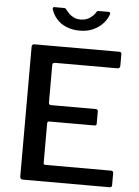

<svg xmlns="http://www.w3.org/2000/svg" viewBox="-62 -1002 760 1049"><g transform="rotate(5 318.0 -477.0)"><path d="M88 -727Q88 -742 102 -742H568Q580 -742 580 -729V-666Q580 -651 564 -651H224Q209 -651 209 -638V-432Q209 -419 222 -419H466Q479 -419 479 -407V-340Q479 -335 476.5 -332Q474 -329 466 -329H221Q209 -329 209 -318V-102Q209 -91 219 -91H578Q592 -91 592 -79V-13Q592 -7 589 -3.5Q586 0 578 0H105Q88 0 88 -16V-727ZM489 -954Q503 -954 499 -941Q490 -914 468.5 -890.5Q447 -867 415 -852.5Q383 -838 341 -838Q301 -838 268.5 -851.5Q236 -865 215 -889Q194 -913 185 -943Q184 -946 185.5 -950Q187 -954 192 -954H244Q251 -954 254 -952Q257 -950 261 -944Q268 -935 278.5 -924.5Q289 -914 304.5 -906.5Q320 -899 341 -899Q371 -899 392 -913.5Q413 -928 423 -945Q426 -951 429 -952.5Q432 -954 437 -954Z"/></g></svg>

Font: Libre Franklin Thin Medium
Style: Regular
Weight: 500
Version: Version 3.000